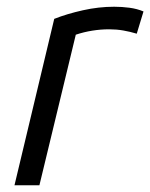

<svg xmlns="http://www.w3.org/2000/svg" viewBox="-20 -550 446 570"><path d="M23 0 141 -494Q179 -509 226 -519.5Q273 -530 319 -530Q342 -530 364.5 -527Q387 -524 406 -516L386 -450Q366 -456 346 -459.5Q326 -463 304 -463Q279 -463 254 -459Q229 -455 205 -447L97 0Z"/></svg>

Font: Ubuntu Sans
Style: Italic
Weight: 400
Italic angle: -13.5°
Designer: Dalton Maag Ltd
Foundry: Dalton Maag Ltd
Version: Version 1.006